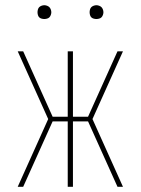

<svg xmlns="http://www.w3.org/2000/svg" viewBox="-20 -717 540 737"><path d="M452 0H431L318 -251H260V0H240V-251H182L69 0H48L165 -260L48 -520H69L182 -269H240V-520H260V-269H318L431 -520H452L335 -260ZM350 -644Q345 -644 339.5 -645.5Q334 -647 330.5 -650.5Q327 -654 325.5 -659.5Q324 -665 324 -670Q324 -675 325.5 -680.5Q327 -686 330.5 -689.5Q334 -693 339.5 -695Q345 -697 350 -697Q355 -697 360.5 -695Q366 -693 369.5 -689.5Q373 -686 375 -680.5Q377 -675 377 -670Q377 -665 375 -659.5Q373 -654 369.5 -650.5Q366 -647 360.5 -645.5Q355 -644 350 -644ZM150 -644Q145 -644 139.5 -645.5Q134 -647 130.5 -650.5Q127 -654 125.5 -659.5Q124 -665 124 -670Q124 -675 125.5 -680.5Q127 -686 130.5 -689.5Q134 -693 139.5 -695Q145 -697 150 -697Q155 -697 160.5 -695Q166 -693 169.5 -689.5Q173 -686 175 -680.5Q177 -675 177 -670Q177 -665 175 -659.5Q173 -654 169.5 -650.5Q166 -647 160.5 -645.5Q155 -644 150 -644Z"/></svg>

Font: Iosevka Term Curly Thin
Style: Regular
Weight: 100
Designer: Belleve Invis
Foundry: Belleve Invis
Version: Version 32.3.0